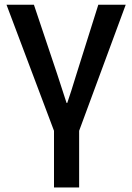

<svg xmlns="http://www.w3.org/2000/svg" viewBox="-20 -571 564 821"><path d="M7.8 -550.8H125L224.6 -253.9Q235.4 -222.7 264.6 -130.9H267.6Q283.2 -175.8 306.6 -252.9L400.4 -550.8H517.6L318.4 -11.7V230.5H210.9V-11.7Z"/></svg>

Font: Gothic A1 SemiBold
Style: Regular
Weight: 600
Version: Version 2.50